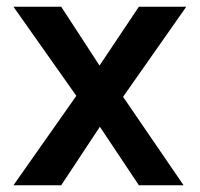

<svg xmlns="http://www.w3.org/2000/svg" viewBox="-20 -551 594 571"><path d="M20 0H162L277 -174L393 0H526L346 -263L534 -531H393L276 -356L162 -531H20L207 -266Z"/></svg>

Font: Exo
Style: Demi Bold
Weight: 600
Designer: Natanael Gama
Version: Version 1.00